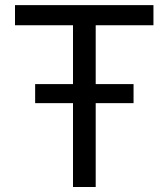

<svg xmlns="http://www.w3.org/2000/svg" viewBox="-20 -748 674 768"><path d="M40 -647V-727.5H593.8V-647H362.8V0H272V-647ZM120.6 -335.4V-411.6H514.2V-335.4Z"/></svg>

Font: Inter 20pt
Style: Regular
Weight: 400
Version: Version 4.001;git-66647c0bb